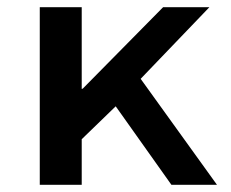

<svg xmlns="http://www.w3.org/2000/svg" viewBox="-20 -511 640 531"><path d="M90 0V-491H206V-265L209 -266L431 -491H559L369 -293L580 0H454L300 -217L206 -126V0Z"/></svg>

Font: Source Code Pro ExtraLight SemiBold
Style: Regular
Weight: 600
Monospace: yes
Version: Version 1.018;hotconv 1.0.116;makeotfexe 2.5.65601